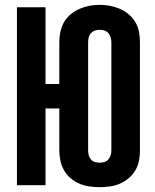

<svg xmlns="http://www.w3.org/2000/svg" viewBox="-20 -765 640 793"><path d="M392 8Q370 8 349 5Q328 2 308 -6.5Q288 -15 271.5 -29Q255 -43 244.5 -61.5Q234 -80 229.5 -101Q225 -122 225 -144V-317H168V0H50V-735H168V-418H225V-591Q225 -613 229.5 -634Q234 -655 244.5 -673.5Q255 -692 272 -706Q289 -720 308.5 -728.5Q328 -737 349 -741Q370 -745 392 -745Q413 -745 434 -741Q455 -737 475 -728.5Q495 -720 511.5 -706Q528 -692 539 -673.5Q550 -655 554 -634Q558 -613 558 -591V-144Q558 -122 554 -101Q550 -80 539 -61.5Q528 -43 511.5 -29Q495 -15 475.5 -6.5Q456 2 434.5 5Q413 8 392 8ZM392 -93Q402 -93 411.5 -96Q421 -99 427.5 -106.5Q434 -114 437 -124Q440 -134 440 -144V-591Q440 -601 437 -611Q434 -621 427.5 -628.5Q421 -636 411 -639Q401 -642 391 -642Q381 -642 371.5 -638.5Q362 -635 355.5 -628Q349 -621 346.5 -611Q344 -601 344 -591V-144Q344 -134 346.5 -124Q349 -114 355.5 -106.5Q362 -99 372 -96Q382 -93 392 -93Z"/></svg>

Font: Iosevka Custom Extended
Style: Bold
Weight: 700
Width: 7
Monospace: yes
Designer: Belleve Invis
Foundry: Belleve Invis
Version: Version 11.2.4; ttfautohint (v1.8.4)